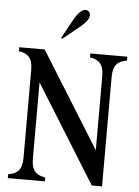

<svg xmlns="http://www.w3.org/2000/svg" viewBox="-61 -976 740 1023"><g transform="rotate(5 309.0 -464.5)"><path d="M20 0H218V-21C170 -28 144 -51 144 -115V-523L469 0H524V-585C524 -649 550 -672 598 -679V-700H400V-679C448 -672 474 -649 474 -585V-189L156 -700H20V-679C68 -672 94 -649 94 -585V-115C94 -51 68 -28 20 -21ZM238 -769 243 -764 334 -838C390 -883 385 -911 371 -923C357 -935 329 -934 294 -871Z"/></g></svg>

Font: RL Madena
Style: Regular
Weight: 400
Designer: I Kadek Wantara Putra
Foundry: Roughlines ID
Version: Version 1.000;Glyphs 3.1.2 (3151)